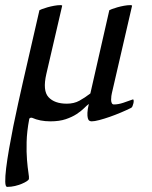

<svg xmlns="http://www.w3.org/2000/svg" viewBox="-62 -462 595 750"><path d="M285 -56Q277 -50 266 -39Q255 -28 237.5 -16.5Q220 -5 195 3.5Q170 12 135 12Q94 12 63 -2H59Q53 -2 52 4Q43 52 42 92.5Q41 133 43.5 163Q46 193 49 212Q52 231 51 237Q50 241 42.5 246Q35 251 23 256Q11 261 -3.5 264.5Q-18 268 -34 268Q-41 268 -41.5 248Q-42 228 -38 195Q-34 162 -26.5 119Q-19 76 -10 31Q-1 -14 9 -58.5Q19 -103 27 -139L92 -422Q93 -423 102 -426.5Q111 -430 123.5 -433.5Q136 -437 149.5 -439.5Q163 -442 175 -442Q179 -442 181 -440L119 -173Q104 -108 127.5 -82.5Q151 -57 199 -57Q227 -57 248 -68.5Q269 -80 291 -97L365 -422Q366 -423 375 -426.5Q384 -430 396.5 -433.5Q409 -437 422.5 -439.5Q436 -442 448 -442Q452 -442 454 -440L375 -98Q374 -94 373 -87Q372 -80 372 -72.5Q372 -65 374.5 -59.5Q377 -54 383 -54Q400 -54 419.5 -60.5Q439 -67 458 -74Q462 -70 459 -58Q457 -50 455.5 -47Q454 -44 451 -41Q433 -32 410.5 -22.5Q388 -13 366.5 -5.5Q345 2 326 7Q307 12 296 12Q291 12 287 9.5Q283 7 281 -0.5Q279 -8 279.5 -21.5Q280 -35 285 -56Z"/></svg>

Font: Lusitana
Style: Italic
Weight: 400
Italic angle: -12°
Designer: Ana Paula Megda
Foundry: Ana Paula Megda
Version: Version 1.000; ttfautohint (v1.1) -l 8 -r 50 -G 200 -x 14 -D